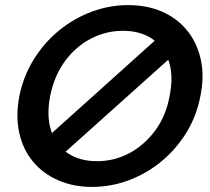

<svg xmlns="http://www.w3.org/2000/svg" viewBox="-20 -727 824 754"><path d="M633 -608 716 -560 214 -110 131 -157ZM341 7Q268 7 208.5 -19Q149 -45 109.5 -92.5Q70 -140 55.5 -205.5Q41 -271 56 -350Q72 -428 112.5 -493.5Q153 -559 211.5 -607Q270 -655 340 -681Q410 -707 483 -707Q558 -707 617 -681Q676 -655 715 -607Q754 -559 768.5 -493.5Q783 -428 767 -350Q752 -271 711.5 -205.5Q671 -140 613 -92.5Q555 -45 485.5 -19Q416 7 341 7ZM361 -94Q429 -94 488 -125.5Q547 -157 589.5 -214.5Q632 -272 646 -350Q662 -429 643 -486Q624 -543 577.5 -574.5Q531 -606 463 -606Q395 -606 335.5 -574.5Q276 -543 234.5 -486Q193 -429 177 -350Q162 -272 180.5 -214.5Q199 -157 246 -125.5Q293 -94 361 -94Z"/></svg>

Font: Albert Sans SemiBold
Style: Italic
Weight: 600
Italic angle: -11.25°
Designer: Andreas Rasmussen
Foundry: a.Foundry
Version: Version 1.025